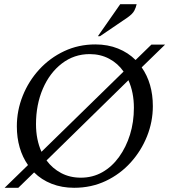

<svg xmlns="http://www.w3.org/2000/svg" viewBox="-20 -882 806 912"><path d="M2 10 113 -98Q87 -135 73.5 -181.5Q60 -228 60 -282Q60 -357 88 -427Q116 -497 166.5 -552Q217 -607 285 -639Q353 -671 433 -671Q492 -671 540.5 -651.5Q589 -632 624 -597L699 -670H764L653 -562Q706 -486 706 -378Q706 -304 678.5 -235Q651 -166 601 -110.5Q551 -55 482.5 -22.5Q414 10 332 10Q274 10 225.5 -9Q177 -28 142 -63L67 10ZM151 -292Q151 -219 177 -161L567 -542Q540 -581 498.5 -603Q457 -625 406 -625Q332 -625 274 -580.5Q216 -536 183.5 -460.5Q151 -385 151 -292ZM364 -38Q420 -38 466 -64Q512 -90 545.5 -136.5Q579 -183 597.5 -242.5Q616 -302 616 -370Q616 -443 590 -501L201 -120Q229 -82 270.5 -60Q312 -38 364 -38ZM445 -710 551 -862H629Q626 -847 618 -831.5Q610 -816 586 -799L455 -710Z"/></svg>

Font: Spectral
Style: Italic
Weight: 400
Italic angle: -10°
Designer: Jean-Baptiste Levee
Foundry: Production Type
Version: Version 2.001